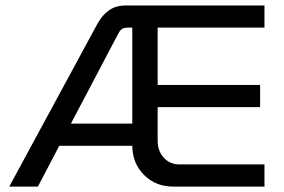

<svg xmlns="http://www.w3.org/2000/svg" viewBox="-20 -690 1052 710"><path d="M340.8 -603Q358.9 -635.3 384 -652.6Q409.2 -669.9 448.2 -669.9H958V-587.9H563V-376H941.9V-293.9H563V-168.9Q563 -131.3 585.9 -106.7Q608.9 -82 643.1 -82H958V0H620.1Q555.7 0 512.7 -43Q469.7 -85.9 469.2 -150.9H199.2L120.1 0H14.2ZM242.2 -232.9H469.2V-587.9H455.1Q439 -587.9 431.4 -583Q423.8 -578.1 417 -564.9Z"/></svg>

Font: LT Wave Text
Style: Regular
Weight: 400
Designer: Daniel Lyons
Version: Version 2.5 (Glyphs App)